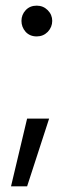

<svg xmlns="http://www.w3.org/2000/svg" viewBox="-20 -531 257 680"><path d="M110 -402Q86 -402 71 -418Q56 -435 56 -457Q56 -479 71 -495Q86 -511 110 -511Q133 -511 149 -495Q165 -479 165 -457Q165 -435 149 -418Q133 -402 110 -402ZM154 -111 76 129H19L76 -111Z"/></svg>

Font: A Tai Tham KH New
Style: Regular
Weight: 400
Designer: Sangdang Kengtung
Foundry: Sangdang Kengtung
Version: Version 1.002